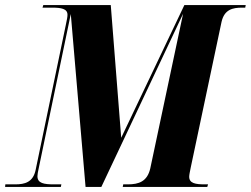

<svg xmlns="http://www.w3.org/2000/svg" viewBox="-57 -734 985 754"><path d="M-37 0H182L184 -10H155C116 -10 90 -14 90 -42C90 -49 92 -59 95 -73L221 -679L279 0H341L662 -680L533 -72C521 -21 488 -10 445 -10H427L425 0H757L760 -10H747C711 -10 686 -14 686 -40C686 -48 689 -60 692 -76L813 -648C824 -697 857 -704 894 -704H906L908 -714H667L419 -193L378 -714H113L110 -704H147C183 -704 208 -700 208 -676C208 -667 206 -658 201 -634L83 -67C73 -18 40 -10 3 -10H-36Z"/></svg>

Font: Noto Serif Display Condensed ExtraBold
Style: Italic
Weight: 800
Width: 3
Italic angle: -12°
Designer: Monotype Design Team
Foundry: Monotype Imaging Inc.
Version: Version 2.009